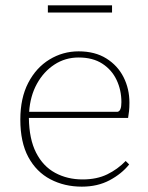

<svg xmlns="http://www.w3.org/2000/svg" viewBox="-20 -685 554 718"><path d="M274 -470Q224 -470 183.5 -443.5Q143 -417 118 -371.5Q93 -326 89 -267H420Q434 -270 434 -303Q434 -348 416 -386Q398 -424 362.5 -447Q327 -470 274 -470ZM286 13Q221 13 168.5 -14.5Q116 -42 86 -97.5Q56 -153 56 -238Q56 -318 85.5 -375Q115 -432 165 -462.5Q215 -493 274 -493Q335 -493 377.5 -466.5Q420 -440 442 -396.5Q464 -353 464 -301Q464 -283 462.5 -269Q461 -255 459 -244H88Q89 -165 115 -114Q141 -63 186.5 -38.5Q232 -14 289 -14Q342 -14 381 -33Q420 -52 450 -83L463 -70Q435 -35 390 -11Q345 13 286 13ZM159 -638V-665H399V-638Z"/></svg>

Font: Source Serif 4 SmText ExtraLight
Style: Regular
Weight: 200
Designer: Frank Grießhammer
Foundry: Adobe
Version: Version 4.005;hotconv 1.1.0;makeotfexe 2.6.0